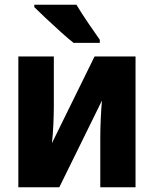

<svg xmlns="http://www.w3.org/2000/svg" viewBox="-20 -786 650 806"><path d="M206 -549H57V0H229L408 -364Q405 -331 403 -288.5Q401 -246 401 -208V0H549V-549H377L198 -185Q202 -220 204 -263Q206 -306 206 -342ZM301 -766H124V-756Q142 -738 173 -709Q204 -680 236 -651Q268 -622 289 -606H399V-619Q381 -644 350.5 -689Q320 -734 301 -766Z"/></svg>

Font: Noto Sans Display SemiCondensed Extra
Style: Regular
Weight: 800
Width: 4
Designer: Monotype Design Team
Foundry: Monotype Imaging Inc.
Version: Version 1.900